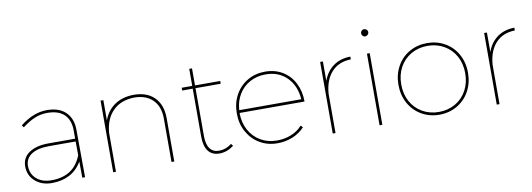

<svg xmlns="http://www.w3.org/2000/svg" viewBox="-55 -1028 3780 1365"><g transform="rotate(-10 1834.5 -346.0)"><path d="M449 0 448 -117Q414 -58 358.5 -29Q303 0 231 0Q157 0 110 -42Q63 -84 63 -149Q63 -212 114.5 -247Q166 -282 255 -282H447V-345Q446 -418 404.5 -457.5Q363 -497 283 -497Q234 -497 190.5 -478.5Q147 -460 102 -425L90 -441Q186 -517 283 -517Q371 -517 418.5 -471Q466 -425 467 -345L469 0ZM448 -162 447 -262H255Q173 -262 128 -232.5Q83 -203 83 -149Q83 -91 123.5 -55.5Q164 -20 232 -20Q310 -20 364 -54Q418 -88 448 -162Z M1113 -313V0H1093V-313Q1093 -400 1044.5 -448.5Q996 -497 910 -497Q814 -495 757 -438Q700 -381 692 -281V0H672V-517H692V-371Q717 -440 773 -478Q829 -516 910 -517Q1006 -517 1059.5 -463Q1113 -409 1113 -313Z M1544 -37Q1494 0 1440 0Q1387 0 1359.5 -36Q1332 -72 1332 -142V-487H1256V-507H1332V-630H1352V-507H1534V-487H1352V-142Q1352 -82 1374.5 -51Q1397 -20 1440 -20Q1490 -20 1532 -53Z M2042 -95 2056 -81Q2020 -42 1969 -21Q1918 0 1859 0Q1788 0 1731.5 -33.5Q1675 -67 1642.5 -126Q1610 -185 1610 -259Q1610 -333 1642.5 -392Q1675 -451 1731.5 -484Q1788 -517 1859 -517Q1930 -517 1984.5 -484Q2039 -451 2069 -392Q2099 -333 2099 -259H1630Q1630 -190 1659.5 -135.5Q1689 -81 1741 -50.5Q1793 -20 1859 -20Q1915 -20 1962.5 -39.5Q2010 -59 2042 -95ZM1631 -279H2079Q2072 -377 2013 -437Q1954 -497 1859 -497Q1796 -497 1745.5 -469.5Q1695 -442 1665 -392.5Q1635 -343 1631 -279Z M2475 -517V-497Q2387 -495 2335.5 -438.5Q2284 -382 2277 -283V0H2257V-517H2277V-376Q2300 -442 2351 -479Q2402 -516 2475 -517Z M2631 -666Q2631 -656 2623 -648Q2615 -640 2605 -640Q2594 -640 2586.5 -648Q2579 -656 2579 -666Q2579 -677 2586.5 -684.5Q2594 -692 2605 -692Q2615 -692 2623 -684.5Q2631 -677 2631 -666ZM2595 -517H2615V0H2595Z M3279 -259Q3279 -185 3246.5 -126Q3214 -67 3156.5 -33.5Q3099 0 3028 0Q2957 0 2899.5 -33.5Q2842 -67 2809.5 -126Q2777 -185 2777 -259Q2777 -333 2809.5 -392Q2842 -451 2899.5 -484Q2957 -517 3028 -517Q3099 -517 3156.5 -484Q3214 -451 3246.5 -392Q3279 -333 3279 -259ZM2797 -259Q2797 -190 2826.5 -135.5Q2856 -81 2909 -50.5Q2962 -20 3028 -20Q3094 -20 3147 -50.5Q3200 -81 3229.5 -135.5Q3259 -190 3259 -259Q3259 -328 3229.5 -382Q3200 -436 3147 -466.5Q3094 -497 3028 -497Q2962 -497 2909 -466.5Q2856 -436 2826.5 -382Q2797 -328 2797 -259Z M3659 -517V-497Q3571 -495 3519.5 -438.5Q3468 -382 3461 -283V0H3441V-517H3461V-376Q3484 -442 3535 -479Q3586 -516 3659 -517Z"/></g></svg>

Font: TypoPRO Montserrat
Style: Regular
Weight: 250
Designer: Julieta Ulanovsky
Foundry: Julieta Ulanovsky
Version: Version 6.001